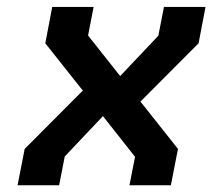

<svg xmlns="http://www.w3.org/2000/svg" viewBox="-20 -548 660 568"><path d="M363 0H485.5L506.5 -107.5L395.5 -247.5L567.5 -420L588 -527.5H465L448.5 -442.5L335.5 -323L240.5 -443L257 -527.5H134.5L114 -420L225 -280L53 -107.5L32 0H155L171.5 -85L284.5 -204.5L379.5 -84Z"/></svg>

Font: Monaspace Krypton SemiBold
Style: Italic
Weight: 600
Italic angle: -11°
Designer: Riley Cran & the Lettermatic Team
Foundry: Lettermatic
Version: Version 1.101 (Monaspace Krypton)